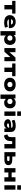

<svg xmlns="http://www.w3.org/2000/svg" viewBox="3877 -4674 977 8772"><g transform="rotate(90 4366.0 -288.5)"><path d="M210 0V-355H19V-506H601V-355H410V0Z M1019 11Q904 11 826 -21Q748 -53 709.5 -112Q671 -171 671 -252Q671 -327 708 -387Q745 -447 814.5 -482Q884 -517 979 -517Q1062 -517 1126.5 -486Q1191 -455 1228.5 -395.5Q1266 -336 1266 -250V-204H831V-305H1114L1100 -288Q1099 -341 1069 -367Q1039 -393 982 -393Q943 -393 915 -379.5Q887 -366 872 -340Q857 -314 857 -277V-257Q857 -213 873.5 -184.5Q890 -156 928 -142Q966 -128 1032 -128Q1079 -128 1125 -137Q1171 -146 1201 -162L1247 -37Q1203 -12 1143 -0.5Q1083 11 1019 11Z M1402 180V-507H1582V-417H1584Q1612 -469 1661 -493Q1710 -517 1778 -517Q1860 -517 1917 -483Q1974 -449 2004 -389.5Q2034 -330 2034 -253Q2034 -181 2005.5 -121Q1977 -61 1920.5 -25Q1864 11 1779 11Q1714 11 1671.5 -12.5Q1629 -36 1605 -74H1603V180ZM1719 -136Q1778 -136 1808 -169Q1838 -202 1838 -254Q1838 -307 1808 -338.5Q1778 -370 1719 -370Q1661 -370 1630.5 -338.5Q1600 -307 1600 -254Q1600 -202 1630.5 -169Q1661 -136 1719 -136Z M2177 0V-506H2364V-214H2348L2610 -506H2776V0H2589V-293H2606L2343 0Z M3070 0V-355H2879V-506H3461V-355H3270V0Z M3844 11Q3746 11 3675.5 -22.5Q3605 -56 3568 -116Q3531 -176 3531 -254Q3531 -332 3568 -391Q3605 -450 3675.5 -483.5Q3746 -517 3843 -517Q3942 -517 4011.5 -483.5Q4081 -450 4118 -391Q4155 -332 4155 -254Q4155 -176 4118 -116Q4081 -56 4011.5 -22.5Q3942 11 3844 11ZM3844 -138Q3903 -138 3932.5 -170.5Q3962 -203 3962 -254Q3962 -306 3932.5 -337Q3903 -368 3843 -368Q3784 -368 3754 -337Q3724 -306 3724 -254Q3724 -203 3754.5 -170.5Q3785 -138 3844 -138Z M4298 180V-507H4478V-417H4480Q4508 -469 4557 -493Q4606 -517 4674 -517Q4756 -517 4813 -483Q4870 -449 4900 -389.5Q4930 -330 4930 -253Q4930 -181 4901.5 -121Q4873 -61 4816.5 -25Q4760 11 4675 11Q4610 11 4567.5 -12.5Q4525 -36 4501 -74H4499V180ZM4615 -136Q4674 -136 4704 -169Q4734 -202 4734 -254Q4734 -307 4704 -338.5Q4674 -370 4615 -370Q4557 -370 4526.5 -338.5Q4496 -307 4496 -254Q4496 -202 4526.5 -169Q4557 -136 4615 -136Z M5071 -586V-757H5275V-586ZM5073 0V-506H5274V0Z M5648 11Q5585 11 5534.5 -11Q5484 -33 5455.5 -72Q5427 -111 5427 -159Q5427 -208 5460 -241.5Q5493 -275 5565.5 -292.5Q5638 -310 5757 -310H5842V-217H5768Q5729 -217 5701 -214.5Q5673 -212 5655.5 -206.5Q5638 -201 5629.5 -191Q5621 -181 5621 -166Q5621 -144 5641 -131.5Q5661 -119 5698 -119Q5730 -119 5757.5 -131.5Q5785 -144 5801.5 -166.5Q5818 -189 5818 -220V-313Q5818 -352 5788 -366.5Q5758 -381 5698 -381Q5650 -381 5599.5 -370.5Q5549 -360 5494 -335L5450 -459Q5493 -479 5538.5 -492Q5584 -505 5632.5 -511Q5681 -517 5732 -517Q5820 -517 5882 -493.5Q5944 -470 5977.5 -418.5Q6011 -367 6011 -283V0H5848V-100H5845Q5826 -65 5799.5 -40Q5773 -15 5736.5 -2Q5700 11 5648 11Z M6172 17 6116 -136Q6152 -142 6177 -155Q6202 -168 6217 -188.5Q6232 -209 6238.5 -238Q6245 -267 6245 -306V-506H6764V0H6564V-356H6427V-299Q6427 -228 6412 -172.5Q6397 -117 6365.5 -77Q6334 -37 6286 -13Q6238 11 6172 17Z M6932 0V-506H7132V-360H7284Q7404 -360 7465.5 -314.5Q7527 -269 7527 -182Q7527 -127 7497.5 -86Q7468 -45 7414 -22.5Q7360 0 7285 0ZM7127 -124H7253Q7297 -124 7319 -138Q7341 -152 7341 -182Q7341 -214 7318 -224.5Q7295 -235 7253 -235H7127Z M7661 0V-506H7861V-331H8078V-506H8278V0H8078V-181H7861V0Z M8444 -586V-757H8648V-586ZM8446 0V-506H8647V0Z"/></g></svg>

Font: Nunito Sans 7pt SemiExpanded Black
Style: Regular
Weight: 900
Width: 6
Designer: Vernon Adams
Foundry: Vernon Adams
Version: Version 3.101;gftools[0.9.27]